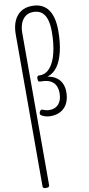

<svg xmlns="http://www.w3.org/2000/svg" viewBox="-221 -1487 1142 2473"><g transform="rotate(-10 350.0 -250.5)"><path d="M168 920Q146 920 135.5 913.5Q125 907 125 894V-1096Q125 -1196 156.5 -1269Q188 -1342 248.5 -1381.5Q309 -1421 394 -1421Q467 -1421 519.5 -1396Q572 -1371 606 -1323Q640 -1275 656.5 -1206.5Q673 -1138 673 -1050Q673 -973 666 -904.5Q659 -836 645 -777.5Q631 -719 611 -670.5Q591 -622 564.5 -585.5Q538 -549 504.5 -524.5Q471 -500 432 -489Q505 -477 550 -444Q595 -411 616.5 -362Q638 -313 638 -253Q638 -190 621 -139.5Q604 -89 571 -53.5Q538 -18 491.5 0.5Q445 19 386 19Q344 19 314 8.5Q284 -2 265 -14Q255 -21 253 -32.5Q251 -44 258 -59Q266 -77 276.5 -81.5Q287 -86 300 -80Q314 -75 334.5 -68Q355 -61 386 -61Q424 -61 454.5 -74Q485 -87 506.5 -112Q528 -137 539 -172.5Q550 -208 550 -253Q550 -309 529.5 -352Q509 -395 463 -419Q417 -443 339 -443H329Q314 -443 307.5 -452Q301 -461 301 -483Q301 -506 307.5 -514.5Q314 -523 329 -523H343Q381 -523 414 -539.5Q447 -556 474 -588Q501 -620 522.5 -666Q544 -712 558.5 -770.5Q573 -829 581 -899.5Q589 -970 589 -1051Q589 -1143 569.5 -1208Q550 -1273 507.5 -1307Q465 -1341 394 -1341Q336 -1341 295 -1310.5Q254 -1280 232.5 -1225.5Q211 -1171 211 -1096V894Q211 907 200 913.5Q189 920 168 920Z"/></g></svg>

Font: Playwrite BE WAL
Style: Regular
Weight: 400
Designer: Veronika Burian, José Scaglione
Foundry: TypeTogether
Version: Version 1.002